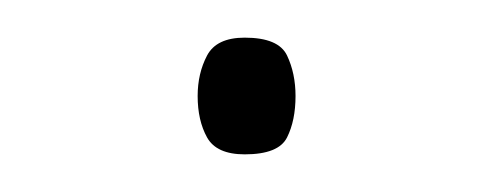

<svg xmlns="http://www.w3.org/2000/svg" viewBox="-20 -365 260 102"><path d="M85 -314Q85 -326 90 -335.5Q95 -345 110 -345Q128 -345 132.5 -335.5Q137 -326 137 -314Q137 -301 132.5 -292Q128 -283 110 -283Q95 -283 90 -292Q85 -301 85 -314Z"/></svg>

Font: Noto Sans Symbols Thin
Style: Regular
Weight: 250
Version: Version 2.002